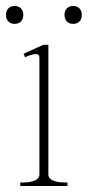

<svg xmlns="http://www.w3.org/2000/svg" viewBox="-24 -623 294 643"><path d="M-4 -573Q-4 -587 4 -595Q12 -603 25 -603Q38 -603 46 -595Q54 -587 54 -573Q54 -559 46 -551Q38 -543 25 -543Q12 -543 4 -551Q-4 -559 -4 -573ZM192 -573Q192 -587 200 -595Q208 -603 221 -603Q234 -603 242 -595Q250 -587 250 -573Q250 -559 242 -551Q234 -543 221 -543Q208 -543 200 -551Q192 -559 192 -573ZM44 -12H55Q77 -12 92.5 -18.5Q108 -25 108 -39V-430Q108 -442 96 -442Q89 -442 78 -438.5Q67 -435 60 -431L55 -443L121 -473H138V-39Q138 -25 153.5 -18.5Q169 -12 191 -12H202V0H44Z"/></svg>

Font: Taviraj Thin
Style: Regular
Weight: 250
Designer: Katatrad Team
Foundry: CadsonDemak
Version: Version 1.001